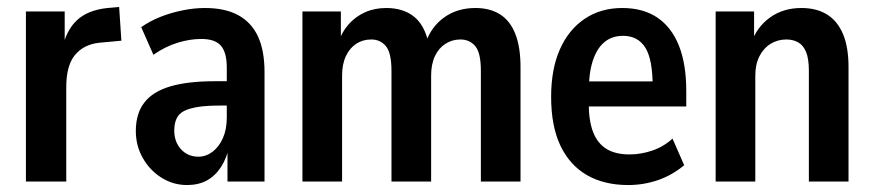

<svg xmlns="http://www.w3.org/2000/svg" viewBox="-20 -522 2512 552"><path d="M54.5 0V-489H166V-378H158Q169.5 -434 200.8 -463.5Q232 -493 289 -499L322.5 -502L329 -405L264.5 -399Q220.5 -394 195.5 -363.8Q170.5 -333.5 170.5 -271.5V0Z M518 10Q478 10 444.2 -11.2Q410.5 -32.5 390.5 -67.8Q370.5 -103 370.5 -145.5Q370.5 -195.5 394.8 -227Q419 -258.5 469.2 -273.5Q519.5 -288.5 598.5 -288.5H644.5V-218.5H612Q574 -218.5 549 -214.5Q524 -210.5 509 -202.8Q494 -195 487.5 -180.8Q481 -166.5 481 -146.5Q481 -114 500.5 -92.8Q520 -71.5 550.5 -71.5Q572 -71.5 590.8 -85.5Q609.5 -99.5 620.8 -124.8Q632 -150 632 -184V-327.5Q632 -371 615.2 -390.5Q598.5 -410 558.5 -410Q526 -410 490.8 -399.2Q455.5 -388.5 421 -364.5L386 -444Q411 -461.5 441.2 -473.5Q471.5 -485.5 504.8 -492.2Q538 -499 569 -499Q627.5 -499 665.2 -478.2Q703 -457.5 721.8 -417Q740.5 -376.5 740.5 -314.5V0H634V-103H639.5Q632 -67.5 615.5 -42Q599 -16.5 574.8 -3.2Q550.5 10 518 10Z M849.5 0V-489H960V-398.5H952Q962.5 -429.5 982 -451.8Q1001.5 -474 1029 -486.5Q1056.5 -499 1090.5 -499Q1138.5 -499 1169.5 -474.8Q1200.5 -450.5 1212 -398H1203.5Q1219 -444.5 1256.8 -471.8Q1294.5 -499 1347 -499Q1388.5 -499 1417.5 -480.8Q1446.5 -462.5 1461.5 -424.8Q1476.5 -387 1476.5 -328.5V0H1362.5V-318Q1362.5 -370 1346.5 -389.2Q1330.5 -408.5 1303.5 -408.5Q1280 -408.5 1260.8 -396.2Q1241.5 -384 1230.5 -360.8Q1219.5 -337.5 1219.5 -304.5V0H1105.5V-318Q1105.5 -370 1089.5 -389.2Q1073.5 -408.5 1047.5 -408.5Q1023 -408.5 1004.2 -396.2Q985.5 -384 974.5 -360.8Q963.5 -337.5 963.5 -304.5V0Z M1786 10Q1717 10 1667.5 -18.5Q1618 -47 1591.2 -103.2Q1564.5 -159.5 1564.5 -243.5Q1564.5 -323 1589.5 -379.8Q1614.5 -436.5 1660.8 -467.8Q1707 -499 1769 -499Q1829 -499 1869.8 -471.5Q1910.5 -444 1931.8 -391Q1953 -338 1953 -261V-216H1658V-288H1871L1856.5 -271.5Q1856.5 -352 1835 -385.5Q1813.5 -419 1771.5 -419Q1739.5 -419 1717.8 -401Q1696 -383 1684.2 -347Q1672.5 -311 1672.5 -254.5V-227.5Q1672.5 -175 1685.2 -142.2Q1698 -109.5 1723.8 -93.8Q1749.5 -78 1790 -78Q1822.5 -78 1855 -89Q1887.5 -100 1913.5 -123.5L1947 -47Q1913 -18.5 1871.8 -4.2Q1830.5 10 1786 10Z M2037.5 0V-489H2148V-398.5H2140Q2155.5 -444 2193.5 -471.5Q2231.5 -499 2284 -499Q2327.5 -499 2357.5 -480.5Q2387.5 -462 2403.5 -424.5Q2419.5 -387 2419.5 -328.5V0H2305.5V-318.5Q2305.5 -353 2297.5 -372.5Q2289.5 -392 2274.8 -400.2Q2260 -408.5 2241 -408.5Q2216 -408.5 2195.8 -396.2Q2175.5 -384 2163.5 -360.5Q2151.5 -337 2151.5 -304.5V0Z"/></svg>

Font: Nunito Sans 12pt ExtraLight Condensed
Style: Regular
Weight: 200
Width: 3
Version: Version 3.101;gftools[0.9.27]